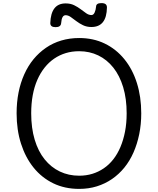

<svg xmlns="http://www.w3.org/2000/svg" viewBox="-20 -1198 1016 1237"><path d="M490 19Q397 19 323 -17Q249 -53 196.5 -118Q144 -183 115.5 -272Q87 -361 87 -468Q87 -539 99.5 -602Q112 -665 136.5 -719.5Q161 -774 196 -816.5Q231 -859 276 -890Q321 -921 375 -937Q429 -953 490 -953Q581 -953 654.5 -917.5Q728 -882 781 -817Q834 -752 862 -663Q890 -574 890 -468Q890 -397 877 -333.5Q864 -270 840 -215.5Q816 -161 781 -118Q746 -75 701.5 -44.5Q657 -14 604 2.5Q551 19 490 19ZM490 -66Q535 -66 574.5 -78Q614 -90 648.5 -113.5Q683 -137 710 -171.5Q737 -206 756 -251Q775 -296 785.5 -350Q796 -404 796 -468Q796 -562 773.5 -636.5Q751 -711 710 -762.5Q669 -814 613 -841Q557 -868 490 -868Q444 -868 404 -856Q364 -844 329.5 -820.5Q295 -797 267.5 -762.5Q240 -728 220.5 -683.5Q201 -639 191 -585Q181 -531 181 -468Q181 -373 203.5 -298Q226 -223 267.5 -171.5Q309 -120 365.5 -93Q422 -66 490 -66ZM338 -1023Q304 -1023 304 -1049Q306 -1112 330.5 -1144Q355 -1176 403 -1176Q434 -1176 457.5 -1164.5Q481 -1153 500 -1138.5Q519 -1124 535.5 -1112.5Q552 -1101 569 -1101Q582 -1101 589.5 -1117Q597 -1133 599 -1156Q600 -1178 633 -1178Q652 -1178 660.5 -1171Q669 -1164 669 -1150Q668 -1087 643 -1055.5Q618 -1024 569 -1024Q539 -1024 515 -1035.5Q491 -1047 471.5 -1062Q452 -1077 435.5 -1088.5Q419 -1100 403 -1100Q390 -1100 383 -1087.5Q376 -1075 374 -1049Q373 -1036 364 -1029.5Q355 -1023 338 -1023Z"/></svg>

Font: Playwrite US Modern
Style: Regular
Weight: 400
Designer: Veronika Burian, José Scaglione
Foundry: TypeTogether
Version: Version 1.002